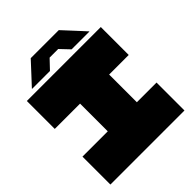

<svg xmlns="http://www.w3.org/2000/svg" viewBox="-244 -1043 1186 1186"><g transform="rotate(-45 348.5 -450.0)"><path d="M246 0V-486L448 -730H500V-244L298 0ZM25 0V-244H246V0ZM298 0 500 -244H672V0ZM25 -486V-730H448L246 -486ZM500 -486V-730H671V-486ZM155 -820 229 -900H474L548 -820ZM101 -760V-762L155 -820H314L257 -760ZM446 -760 389 -820H548L602 -761V-760Z"/></g></svg>

Font: Foldit Black
Style: Regular
Weight: 900
Version: Version 1.003